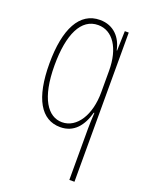

<svg xmlns="http://www.w3.org/2000/svg" viewBox="-144 -612 711 918"><g transform="rotate(20 211.0 -152.5)"><path d="M326 -30V232H352V-527H332L329 -427H327C315 -488 274 -537 203 -537C100 -537 46 -435 46 -259C46 -82 100 10 198 10C268 10 307 -40 326 -110H329C327 -81 326 -45 326 -30ZM198 -15C126 -15 72 -91 72 -259C72 -417 117 -511 203 -511C278 -511 326 -437 326 -323V-213C326 -99 274 -15 198 -15Z"/></g></svg>

Font: Noto Sans Oriya ExtCond Thin
Style: Regular
Weight: 100
Width: 2
Designer: Amélie Bonet and Sol Matas
Foundry: Google LLC
Version: Version 2.006